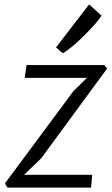

<svg xmlns="http://www.w3.org/2000/svg" viewBox="-20 -852 510 872"><path d="M265.1 -609.9 234.4 -636.7 384.8 -832 440.9 -781.2Q425.3 -753.9 366 -694.3Q306.6 -634.8 265.1 -609.9ZM92.3 -498.5 100.6 -556.6H453.6L466.3 -540.5L167 -132.8L89.4 -58.1H398.9L393.6 0H14.6L15.1 -2L13.2 -1L2.4 -19L313 -437.5L375 -498.5Z"/></svg>

Font: HaufeMerriweatherSansLt
Style: Italic
Weight: 300
Designer: Eben Sorkin ( eben@eyebytes.com )
Foundry: Eben Sorkin
Version: Version 1.56